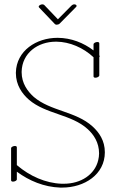

<svg xmlns="http://www.w3.org/2000/svg" viewBox="-20 -850 524 879"><path d="M320.3 -830.1C315.4 -830.1 311 -828.1 307.6 -824.7L245.1 -761.7L182.6 -827.1C180.7 -829.1 177.2 -830.1 173.8 -830.1C166.5 -830.1 157.2 -825.2 157.2 -819.3C157.2 -817.9 158.2 -816.4 159.2 -815.4L231.4 -739.7C232.9 -738.3 235.8 -736.8 239.3 -736.8C244.1 -736.8 250 -738.8 253.4 -742.2L328.1 -817.9C330.1 -819.8 330.6 -821.3 330.6 -823.2C330.6 -827.1 325.7 -830.1 320.3 -830.1ZM52.7 -518.1V-515.1C52.7 -460.9 81.5 -420.4 112.3 -393.6C189.5 -327.1 306.6 -327.1 380.9 -259.3C409.2 -233.9 433.6 -197.3 433.6 -147.5C433.6 -137.2 432.1 -127 429.7 -116.7C414.1 -50.8 350.6 -8.8 272 -8.8H262.7C189 -11.2 115.7 -43.9 57.1 -94.2V-175.3C57.1 -179.8 53.2 -181.7 48.3 -181.7C40.7 -181.7 30.8 -177.1 30.8 -171.4V-24.9C30.8 -20.4 34.7 -18.5 39.6 -18.5C47.2 -18.5 57.1 -23.1 57.1 -28.8V-64C113.8 -22 182.1 6.3 255.4 8.8H264.6C366.7 8.8 460 -51.3 460 -152.8C460 -206.5 433.6 -244.1 403.3 -271.5C326.7 -340.8 211.4 -340.8 134.8 -406.2C106.4 -431.6 79.1 -468.8 79.1 -519V-522C81.1 -607.4 153.3 -659.2 235.8 -659.2H238.3C298.8 -658.7 361.3 -631.8 408.2 -587.9V-500.5C408.2 -496 412.1 -494.2 416.9 -494.2C424.6 -494.2 434.6 -498.9 434.6 -504.9V-587.9C437 -590.8 437 -594.2 434.6 -596.7V-651.4C434.6 -655.9 430.7 -657.7 425.9 -657.7C418.2 -657.7 408.2 -653 408.2 -647V-619.1C362.3 -654.3 305.7 -676.3 245.1 -676.8H242.7C147 -676.8 55.2 -618.2 52.7 -518.1Z"/></svg>

Font: WireWyrm
Style: Light
Weight: 200
Version: Version 001.000